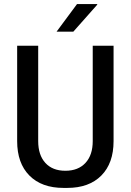

<svg xmlns="http://www.w3.org/2000/svg" viewBox="-20 -910 640 940"><path d="M291 10Q184 10 124 -50.5Q64 -111 64 -219V-686H167V-219Q167 -151 202 -112.5Q237 -74 300 -74Q363 -74 398.5 -112.5Q434 -151 434 -219V-686H536V-219Q536 -111 476 -50.5Q416 10 309 10ZM257 -755 357 -890H456V-887L339 -755Z"/></svg>

Font: Chivo Mono
Style: Regular
Weight: 400
Monospace: yes
Designer: Hector Gatti
Foundry: Omnibus-Type
Version: Version 1.008; ttfautohint (v1.8.4.7-5d5b)